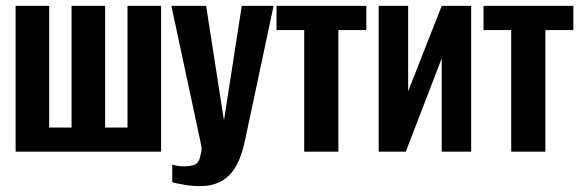

<svg xmlns="http://www.w3.org/2000/svg" viewBox="-20 -515 1976 652"><path d="M33 0V-495H147V-82H223V-495H337V-82H413V-495H527V0Z M660 117Q632 117 606 112.5Q580 108 565 104V44Q571 46 582.5 48Q594 50 607 50Q620 50 636.5 46Q653 42 659 20Q661 11 663.5 1Q666 -9 663 -23L562 -495H680L740 -109H741L801 -495H909L813 -43Q796 42 759 79.5Q722 117 660 117Z M1013 0V-413H919V-495H1224V-413H1129V0Z M1266 0V-495H1366V-205L1480 -495H1580V0H1480V-317Q1449 -237 1419 -158.5Q1389 -80 1358 0Z M1716 0V-413H1622V-495H1927V-413H1832V0Z"/></svg>

Font: Alumni Sans
Style: Bold
Weight: 700
Designer: Robert E. Leuschke
Foundry: Robert E. Leuschke
Version: Version 1.018